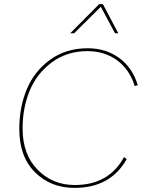

<svg xmlns="http://www.w3.org/2000/svg" viewBox="-20 -905 701 935"><path d="M481 -885 556 -743H540L471 -872L341 -743H322L463 -885ZM343 10Q227 10 150.5 -66Q74 -142 74 -277Q74 -383 110.5 -470.5Q147 -558 224 -614Q301 -670 407 -670Q495 -670 560 -623Q625 -576 651 -490L636 -486Q611 -567 550 -611.5Q489 -656 406 -656Q306 -656 232.5 -601.5Q159 -547 124.5 -463Q90 -379 90 -280Q90 -153 163 -78.5Q236 -4 344 -4Q510 -4 584 -140L597 -130Q518 10 343 10Z"/></svg>

Font: Elaine Sans Thin
Style: Italic
Weight: 250
Italic angle: -13°
Designer: Wei Huang
Foundry: Wei Huang
Version: Version 2.001;December 24, 2019;FontCreator 12.0.0.2547 64-b